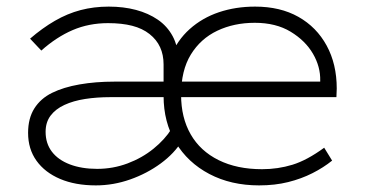

<svg xmlns="http://www.w3.org/2000/svg" viewBox="-20 -551 1109 581"><path d="M270 10Q208 10 162 -9.5Q116 -29 90.5 -64.5Q65 -100 65 -149Q65 -193 84 -223Q103 -253 137.5 -270Q172 -287 220.5 -295.5Q269 -304 326 -304H971L949 -284V-307Q950 -349 927 -388.5Q904 -428 859.5 -455Q815 -482 751 -482Q688 -482 637.5 -458Q587 -434 557.5 -386Q528 -338 528 -264Q528 -195 557 -144.5Q586 -94 641.5 -66.5Q697 -39 773 -39Q821 -39 865 -52.5Q909 -66 961 -104L985 -65Q959 -44 925.5 -27Q892 -10 852 0Q812 10 764 10Q679 10 613.5 -24.5Q548 -59 511.5 -120Q475 -181 475 -261Q475 -328 495.5 -378.5Q516 -429 554 -463Q592 -497 642.5 -514Q693 -531 752 -531Q828 -531 883 -500Q938 -469 968.5 -413Q999 -357 999 -283L998 -257H313Q273 -257 237.5 -251.5Q202 -246 175 -233.5Q148 -221 133 -201Q118 -181 118 -152Q118 -117 137 -92Q156 -67 191.5 -53.5Q227 -40 274 -40Q322 -40 366 -56.5Q410 -73 444.5 -101Q479 -129 499 -161L531 -125Q508 -87 466.5 -56.5Q425 -26 374 -8Q323 10 270 10ZM475 -289V-356Q475 -385 464.5 -408Q454 -431 432.5 -448Q411 -465 380 -473Q349 -481 307 -481Q249 -481 200 -460Q151 -439 105 -398L71 -434Q108 -466 146 -488Q184 -510 224 -520.5Q264 -531 309 -531Q354 -531 391.5 -521Q429 -511 457.5 -491.5Q486 -472 502.5 -441.5Q519 -411 519 -370V-289Z"/></svg>

Font: Lexend Exa ExtraLight
Style: Regular
Weight: 250
Designer: Bonnie Shaver-Troup, Thomas Jockin
Foundry: Lexend
Version: Version 1.007